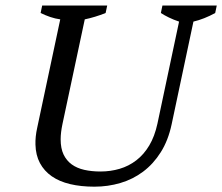

<svg xmlns="http://www.w3.org/2000/svg" viewBox="-20 -683 823 711"><path d="M136.2 -662.6H377L371.1 -634.8Q331.5 -619.1 293.9 -611.3L211.4 -224.1Q208 -208 206.3 -193.8Q204.6 -179.7 204.6 -167Q204.6 -133.8 215.3 -111.1Q226.1 -88.4 245.6 -74.2Q265.1 -60.1 292.2 -54Q319.3 -47.9 352.1 -47.9Q389.2 -47.9 423.1 -57.9Q457 -67.9 484.9 -89.4Q512.7 -110.8 532.7 -144.3Q552.7 -177.7 563 -225.1L643.1 -603Q622.6 -609.9 605.5 -618.2Q588.4 -626.5 575.7 -634.8L581.5 -662.6H782.7L776.9 -634.8Q735.8 -612.3 696.3 -603L615.7 -223.1Q603 -163.1 575.4 -119.4Q547.9 -75.7 510 -47.4Q472.2 -19 426 -5.4Q379.9 8.3 329.6 8.3Q279.8 8.3 239.7 -1.2Q199.7 -10.7 171.6 -30.3Q143.6 -49.8 127.9 -79.1Q112.3 -108.4 111.3 -147.5Q110.4 -176.8 117.7 -209.5L203.1 -611.3Q184.6 -613.8 166 -620.1Q147.5 -626.5 130.4 -634.8Z"/></svg>

Font: PT Astra Serif
Style: Italic
Weight: 400
Italic angle: -16°
Designer: A.Korolkova, I. Chaeva
Foundry: ParaType Ltd
Version: Version 1.001